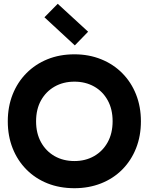

<svg xmlns="http://www.w3.org/2000/svg" viewBox="-20 -979 782 1011"><path d="M21 -340Q21 -417 46.5 -481.5Q72 -546 119 -593.5Q166 -641 230 -667Q294 -693 372 -693Q448 -693 512.5 -667Q577 -641 624 -593.5Q671 -546 696.5 -481.5Q722 -417 722 -340Q722 -263 696.5 -198.5Q671 -134 624 -86.5Q577 -39 512.5 -13.5Q448 12 372 12Q294 12 230 -13.5Q166 -39 119 -86.5Q72 -134 46.5 -198.5Q21 -263 21 -340ZM170 -340Q170 -277 196 -230Q222 -183 267.5 -157Q313 -131 372 -131Q430 -131 475.5 -157Q521 -183 547 -230Q573 -277 573 -341Q573 -404 547 -451Q521 -498 475.5 -523.5Q430 -549 372 -549Q313 -549 267.5 -523Q222 -497 196 -450.5Q170 -404 170 -340ZM374 -740 214 -888 284 -959 444 -812Z"/></svg>

Font: Gabarito
Style: Bold
Weight: 700
Designer: Leandro Assis / Alvaro Franca / Felipe Casaprima
Foundry: Naipe Foundry
Version: Version 1.000